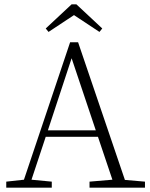

<svg xmlns="http://www.w3.org/2000/svg" viewBox="-20 -870 697 890"><path d="M323 -800 205 -722 192 -738 312 -850H334L454 -738L441 -722ZM202 -266H424L312 -600ZM559 -36 652 -28V0H395V-28L501 -37L434 -236H192L126 -37L220 -28V0H9V-28L91 -37L305 -674H342Z"/></svg>

Font: TypoPRO Source Serif Pro
Style: Regular
Weight: 300
Designer: Frank Grießhammer
Foundry: Adobe Systems Incorporated
Version: Version 1.017;PS (version unavailable);hotconv 1.0.79;makeot